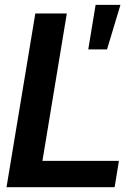

<svg xmlns="http://www.w3.org/2000/svg" viewBox="-20 -784 568 804"><path d="M7.3 0 127.9 -727.5H259.8L157.7 -110.4H478L460 0ZM349.6 -577.1 380.4 -763.7H484.4L428.2 -577.1Z"/></svg>

Font: Inter Tight SemiBold
Style: Italic
Weight: 600
Italic angle: -9.39999°
Designer: Rasmus Andersson
Foundry: rsms
Version: Version 3.004